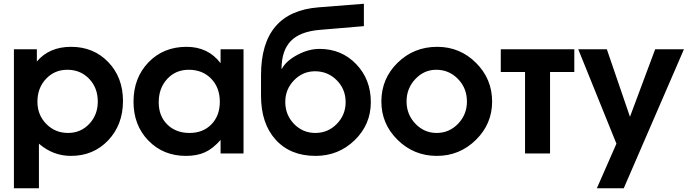

<svg xmlns="http://www.w3.org/2000/svg" viewBox="-20 -816 3660 1021"><path d="M54 185V-554H176V-489Q242 -567 358 -567Q478 -567 556 -485.5Q634 -404 634 -279Q634 -153 555.5 -70Q477 13 357 13Q262 13 187 -52V185ZM342 -109Q409 -109 454.5 -157Q500 -205 500 -276Q500 -349 454 -397Q408 -445 338 -445Q270 -445 224.5 -396.5Q179 -348 179 -275Q179 -205 226 -157Q273 -109 342 -109Z M690 -275Q690 -402 769.5 -484.5Q849 -567 972 -567Q1087 -567 1153 -480V-554H1275V0H1153V-72Q1113 -26 1070.5 -6.5Q1028 13 969 13Q848 13 769 -68.5Q690 -150 690 -275ZM824 -272Q824 -199 869.5 -154Q915 -109 988 -109Q1060 -109 1104.5 -155Q1149 -201 1149 -275Q1149 -350 1103 -397.5Q1057 -445 984 -445Q914 -445 869 -396Q824 -347 824 -272Z M1477 -451 1479 -450Q1501 -492 1561 -524Q1621 -556 1679 -556Q1796 -556 1874 -475Q1952 -394 1952 -273Q1952 -154 1866 -70.5Q1780 13 1658 13Q1524 13 1446 -73Q1368 -159 1368 -307V-416Q1368 -753 1674 -777L1915 -796V-677L1679 -657Q1575 -648 1526.5 -598Q1478 -548 1477 -451ZM1818 -273Q1818 -342 1770.5 -389.5Q1723 -437 1655 -437Q1590 -437 1543.5 -389Q1497 -341 1497 -274Q1497 -205 1543.5 -157Q1590 -109 1657 -109Q1724 -109 1771 -157Q1818 -205 1818 -273Z M2008 -276Q2008 -398 2094.5 -482.5Q2181 -567 2305 -567Q2426 -567 2511.5 -481.5Q2597 -396 2597 -276Q2597 -157 2510.5 -72Q2424 13 2303 13Q2181 13 2094.5 -72Q2008 -157 2008 -276ZM2302 -109Q2369 -109 2416 -158Q2463 -207 2463 -276Q2463 -347 2415.5 -396Q2368 -445 2300 -445Q2235 -445 2188.5 -395.5Q2142 -346 2142 -277Q2142 -207 2189 -158Q2236 -109 2302 -109Z M2772 0V-433H2643V-554H3034V-433H2905V0Z M3154 185 3258 -52 3055 -554H3207L3330 -195L3464 -554H3617L3297 185Z"/></svg>

Font: Involve
Style: Bold
Weight: 700
Designer: Stefan Peev
Foundry: Context Ltd.
Version: Version 1.001